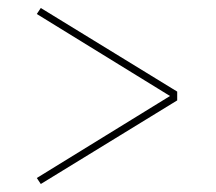

<svg xmlns="http://www.w3.org/2000/svg" viewBox="-20 -580 540 480"><path d="M82 -120 72 -135 405 -340 72 -545 82 -560 423 -351V-329Z"/></svg>

Font: Iosevka Curly Slab Thin
Style: Regular
Weight: 100
Monospace: yes
Designer: Belleve Invis
Foundry: Belleve Invis
Version: Version 22.1.2; ttfautohint (v1.8.4)